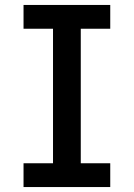

<svg xmlns="http://www.w3.org/2000/svg" viewBox="-20 -755 540 775"><path d="M75 0V-96H194V-639H75V-735H425V-639H306V-96H425V0Z"/></svg>

Font: Iosevka Web
Style: Bold
Weight: 700
Monospace: yes
Designer: Belleve Invis
Foundry: Belleve Invis
Version: Version 28.0.3; ttfautohint (v1.8.3)